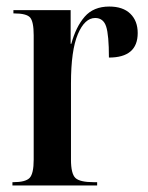

<svg xmlns="http://www.w3.org/2000/svg" viewBox="-20 -567 453 587"><path d="M18 0V-10H20Q58 -10 70.5 -23Q83 -36 83 -79V-459Q83 -501 72 -513.5Q61 -526 23 -526H21V-536H196V-433H198Q212 -485 239 -516Q266 -547 314 -547Q356 -547 378.5 -525Q401 -503 401 -466Q401 -391 313 -391Q313 -460 304.5 -486Q296 -512 271 -512Q239 -512 218 -462.5Q197 -413 197 -312V-79Q197 -36 210.5 -23Q224 -10 267 -10H277V0Z"/></svg>

Font: Noto Serif Display ExtraCondensed SemiBold
Style: Regular
Weight: 600
Width: 2
Designer: Monotype Design Team
Foundry: Monotype Imaging Inc.
Version: Version 2.009